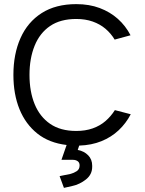

<svg xmlns="http://www.w3.org/2000/svg" viewBox="-20 -694 702 931"><path d="M614 -140Q591 -96 555.5 -62.5Q520 -29 472 -9.5Q424 10 364 12L357 33Q388 39 407.5 59Q427 79 427 109V115Q427 152 397 176Q367 200 330 208L290 217L269 160L323 149Q338 145 352 136Q366 127 366 108Q366 94 356.5 87.5Q347 81 334 81H278L303 9Q218 -1 161 -46.5Q104 -92 74.5 -164.5Q45 -237 45 -331Q45 -432 79.5 -509.5Q114 -587 182 -630.5Q250 -674 350 -674Q413 -674 463.5 -655Q514 -636 551.5 -602.5Q589 -569 613 -523L536 -502Q518 -532 491.5 -554.5Q465 -577 429.5 -589.5Q394 -602 350 -602Q273 -602 223 -568Q173 -534 148 -472.5Q123 -411 123 -331Q123 -250 148 -189Q173 -128 223 -93.5Q273 -59 350 -59Q394 -59 429.5 -71.5Q465 -84 491.5 -107Q518 -130 537 -160Z"/></svg>

Font: Nata Sans
Style: Regular
Weight: 400
Designer: Daniel Uzquiano Cruz
Version: Version 1.001